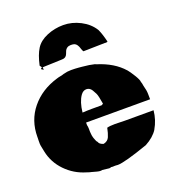

<svg xmlns="http://www.w3.org/2000/svg" viewBox="-161 -994 1037 1134"><g transform="rotate(-20 358.0 -427.0)"><path d="M270 -598.6Q292 -605 316.9 -605Q341.8 -605 364.3 -603L384.8 -601.1Q433.1 -596.7 459 -589.8V-590.3L469.2 -585.9Q571.8 -554.2 628.9 -489.3V-489.7Q642.1 -474.1 661.4 -442.6Q680.7 -411.1 680.7 -398.9L684.6 -385.7L687 -371.6Q696.3 -338.9 696.3 -316.9Q696.3 -294.9 696.8 -283.2H294.4V-267.1Q297.4 -255.9 297.4 -243.7Q297.4 -231.4 297.6 -224.4Q297.9 -217.3 298.8 -210.7Q299.8 -204.1 300 -200Q300.3 -195.8 302.2 -190.2Q304.2 -184.6 304.4 -182.6Q304.7 -180.7 307.4 -174.8Q310.1 -168.9 311.8 -163.8Q313.5 -158.7 318.4 -153.8V-154.3L323.7 -144Q333 -133.8 349.1 -129.4Q376 -135.3 385.5 -157.2Q395 -179.2 401.4 -211.9Q418.9 -216.8 451.2 -216.8L513.7 -215.3H693.8Q688 -155.8 658.7 -106H659.2Q633.8 -65.9 580.1 -37.1Q428.2 16.1 385.3 16.1Q377.4 16.1 372.6 15.1H361.3L356.9 15.6H352.5Q348.6 15.6 342.8 14.6Q337.9 17.6 331.1 17.6L288.6 12.7Q285.2 14.2 274.7 14.2Q264.2 14.2 219.7 1V1.5L208 -2L196.3 -5.9Q123 -27.3 70.8 -81.3Q18.6 -135.3 3.9 -207Q2.4 -215.8 -1.5 -233.6Q-5.4 -251.5 -5.4 -257.8V-281.2Q-5.4 -289.6 -4.9 -293.9V-301.3Q-4.9 -404.8 56.6 -480.2Q118.2 -555.7 221.7 -586.4L233.4 -589.8Q259.3 -594.2 270.5 -599.1ZM416 -347.7 426.3 -354Q418 -406.7 410.6 -421.6Q403.3 -436.5 396.5 -447.3Q383.8 -467.8 363 -467.8Q342.3 -467.8 327.6 -447.3Q301.8 -411.1 294.9 -345.7Q326.2 -347.7 352.5 -347.7ZM289.6 -682.1 224.1 -679.7 179.2 -678.2Q164.6 -677.2 164.1 -677.2H162.6L151.4 -692.4Q165.5 -756.8 188.5 -793.2Q211.4 -829.6 260.3 -850.1Q309.1 -870.6 363.8 -870.6Q418.5 -870.6 470.5 -843.8Q522.5 -816.9 550.3 -771.5Q564.5 -741.2 576.7 -690.4Q575.7 -686.5 566.4 -686.5H562.5L559.1 -687L423.8 -684.1Q420.9 -687 414.6 -703.6H415Q405.8 -734.4 389.2 -741.2Q380.9 -744.6 366.5 -744.6Q352.1 -744.6 342.5 -738.3Q333 -731.9 329.1 -722.7Q325.2 -713.4 321.8 -704.1Q313.5 -682.1 289.6 -682.1ZM155.3 -677.7Q164.1 -677.2 165 -677.2L166.5 -661.6L153.3 -669.4Z"/></g></svg>

Font: Bowlby One
Style: Regular
Weight: 400
Designer: vernon adams
Foundry: vernon adams
Version: Version 1.001